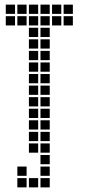

<svg xmlns="http://www.w3.org/2000/svg" viewBox="-20 -665 390 830"><path d="M5 -645V-605H45V-645ZM5 -595V-555H45V-595ZM55 -595V-555H95V-595ZM55 -645V-605H95V-645ZM105 -645V-605H145V-645ZM105 -595V-555H145V-595ZM105 -545V-505H145V-545ZM105 -495V-455H145V-495ZM105 -445V-405H145V-445ZM105 -395V-355H145V-395ZM105 -345V-305H145V-345ZM105 -295V-255H145V-295ZM105 -245V-205H145V-245ZM105 -195V-155H145V-195ZM105 -145V-105H145V-145ZM105 -95V-55H145V-95ZM105 -45V-5H145V-45ZM155 -45V-5H195V-45ZM155 -95V-55H195V-95ZM155 -145V-105H195V-145ZM155 -195V-155H195V-195ZM155 -245V-205H195V-245ZM155 -295V-255H195V-295ZM155 -345V-305H195V-345ZM155 -395V-355H195V-395ZM155 -445V-405H195V-445ZM155 -495V-455H195V-495ZM155 -545V-505H195V-545ZM155 -595V-555H195V-595ZM155 -645V-605H195V-645ZM205 -645V-605H245V-645ZM205 -595V-555H245V-595ZM255 -595V-555H295V-595ZM255 -645V-605H295V-645ZM155 55V95H195V55ZM105 105V145H145V105ZM55 105V145H95V105ZM55 55V95H95V55ZM155 5V45H195V5ZM155 105V145H195V105Z"/></svg>

Font: Nose Transport 13 Square
Style: Regular
Weight: 400
Designer: Nico Rohrbach
Foundry: Nose
Version: Version 1.400;Glyphs 3.2.3 (3260)